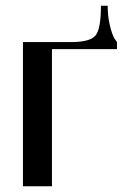

<svg xmlns="http://www.w3.org/2000/svg" viewBox="-20 -646 466 666"><path d="M59.6 -500V0H160.2V-475.6H385.7V-500L377 -512.7C371.7 -521.2 366.5 -536 361.3 -557.1C356.1 -578.3 353.5 -601.2 353.5 -626H330.1C330.1 -571.9 323.7 -537.4 311 -522.5C298.3 -507.5 269.9 -500 225.6 -500Z"/></svg>

Font: TriodPostnaja
Style: Medium
Weight: 500
Version: 20110805; ttfautohint (v0.96) -l 8 -r 50 -G 200 -x 14 -w "G"